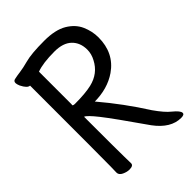

<svg xmlns="http://www.w3.org/2000/svg" viewBox="-214 -813 928 928"><g transform="rotate(-45 250.0 -349.0)"><path d="M112.8 17.1Q96.2 17.1 77.1 8.1Q58.1 -1 58.1 -17.1Q58.1 -28.8 59.1 -58.3Q60.1 -87.9 60.1 -609.9Q43 -609.9 24.9 -646Q19 -660.2 19 -668Q19 -682.1 33.2 -684.1Q50.8 -688 73.5 -690.9Q96.2 -693.8 130.9 -703.1Q172.9 -714.8 262.2 -714.8Q336.9 -714.8 380.4 -689Q423.8 -663.1 441.4 -623Q459 -583 459 -541Q459 -434.1 377.9 -377.9Q314 -334 224.1 -334H227.1Q317.9 -227.1 392.1 -109.9Q429.2 -57.1 455.1 -37.1Q488.8 -9.8 488.8 4.9Q488.8 17.1 466.8 17.1Q396 17.1 338.9 -60.1Q231.9 -213.9 191.9 -264.4Q151.9 -314.9 138.2 -318.8Q138.2 -81.1 139.2 -48.6Q140.1 -16.1 140.1 1Q140.1 17.1 112.8 17.1ZM152.8 -394Q222.2 -394 264.2 -403.8Q333 -419.9 363.8 -480Q378.9 -507.8 378.9 -537.1Q378.9 -585 348.9 -614Q318.8 -643.1 259.8 -643.1Q181.2 -643.1 138.2 -627V-403.8L137.2 -399.9Q137.2 -394 152.8 -394Z"/></g></svg>

Font: LXGW WenKai Mono GB Screen
Style: Regular
Weight: 400
Monospace: yes
Designer: LXGW / Fontworks Inc.
Foundry: LXGW / Fontworks Inc.
Version: Version 1.510;January 18,2025